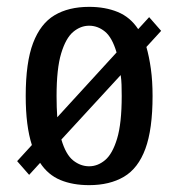

<svg xmlns="http://www.w3.org/2000/svg" viewBox="-20 -530 520 560"><path d="M240 10Q192 10 156 -5Q120 -20 97 -55L65 -20L30 -60L73 -107Q64 -135 59.5 -170.5Q55 -206 55 -250Q55 -348 76.5 -404.5Q98 -461 139 -485.5Q180 -510 240 -510Q287 -510 323.5 -495Q360 -480 383 -445L415 -480L450 -440L407 -393Q415 -365 420 -329.5Q425 -294 425 -250Q425 -153 404 -96Q383 -39 341.5 -14.5Q300 10 240 10ZM240 -45Q265 -45 286.5 -63Q308 -81 321.5 -125.5Q335 -170 335 -250Q335 -267 334.5 -282.5Q334 -298 332 -311L159 -123Q172 -79 193.5 -62Q215 -45 240 -45ZM147 -188 320 -377Q307 -421 286 -438Q265 -455 240 -455Q215 -455 193.5 -437Q172 -419 158.5 -374.5Q145 -330 145 -250Q145 -233 145.5 -217.5Q146 -202 147 -188Z"/></svg>

Font: Cuprum
Style: Regular
Weight: 400
Designer: Jovanny Lemonad
Foundry: Jovanny Lemonad
Version: Version 3.000